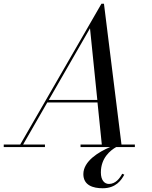

<svg xmlns="http://www.w3.org/2000/svg" viewBox="-65 -785 810 1025"><path d="M-45 -13.5V0H175V-13.5H58.5L187.5 -238H455.5L478.5 -13.5H365V0H523.5C462 25.5 380 75.5 380 144.5C380 204.5 432 220 483 220C554.5 220 583.5 175.5 598.5 147.5L587.5 142.5C574.5 167 552 197 516.5 197C492.5 197 473.5 177 473.5 135.5C473.5 58 524.5 17.5 555.5 0H655V-13.5H583.5L490 -765H476.5L43 -13.5ZM415.5 -634 454.5 -251.5H195.5Z"/></svg>

Font: Bodoni* 16pt
Style: Italic
Weight: 400
Italic angle: -13°
Version: Version 2.3